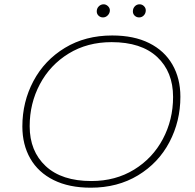

<svg xmlns="http://www.w3.org/2000/svg" viewBox="-20 -869 906 893"><path d="M84 -281Q84 -395 135.5 -492Q187 -589 282 -646.5Q377 -704 502 -704Q603 -704 674 -668.5Q745 -633 782 -568.5Q819 -504 819 -419Q819 -305 768 -208Q717 -111 622 -53.5Q527 4 402 4Q301 4 229.5 -31.5Q158 -67 121 -131.5Q84 -196 84 -281ZM785 -418Q785 -535 711 -604Q637 -673 499 -673Q386 -673 299.5 -620Q213 -567 165.5 -477.5Q118 -388 118 -282Q118 -166 192.5 -96.5Q267 -27 405 -27Q517 -27 603.5 -80Q690 -133 737.5 -222.5Q785 -312 785 -418ZM430 -816Q430 -830 439.5 -839.5Q449 -849 462 -849Q473 -849 482 -840.5Q491 -832 491 -821Q491 -808 481.5 -798Q472 -788 459 -788Q447 -788 438.5 -796Q430 -804 430 -816ZM598 -816Q598 -830 607 -839.5Q616 -849 629 -849Q641 -849 649.5 -840.5Q658 -832 658 -821Q658 -807 649 -797.5Q640 -788 627 -788Q615 -788 606.5 -796Q598 -804 598 -816Z"/></svg>

Font: Montserrat Alternates ExLight
Style: Italic
Weight: 275
Italic angle: -11.3°
Designer: Julieta Ulanovsky
Foundry: Julieta Ulanovsky
Version: Version 7.200